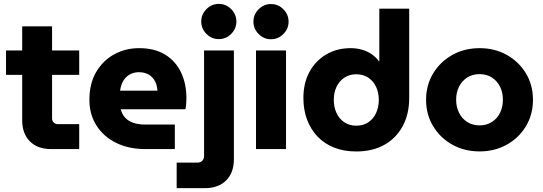

<svg xmlns="http://www.w3.org/2000/svg" viewBox="-20 -775 2824 998"><path d="M246 0Q175.3 0 135.3 -40.3Q95.3 -80.7 95.3 -150V-638H250.7V-158.7Q250.7 -146.7 259.3 -138.2Q268 -129.7 280 -129.7H391.7V0ZM11.3 -386V-512.7H391.7V-386Z M736.7 0Q649.7 0 584 -32.3Q518.3 -64.7 481.5 -122.5Q444.7 -180.3 444.7 -256Q444.7 -340.3 479.7 -400.3Q514.7 -460.3 573.5 -492.5Q632.3 -524.7 703.3 -524.7Q784.3 -524.7 838.8 -490.8Q893.3 -457 921.2 -398.3Q949 -339.7 949 -264.7Q949 -251.7 947.7 -234.5Q946.3 -217.3 943.7 -207H607.7Q614.3 -180.7 631 -162.8Q647.7 -145 673.7 -136.3Q699.7 -127.7 732.3 -127.7H888.7V0ZM604 -303.7H798.7Q797.3 -320.3 793 -335Q788.7 -349.7 780.5 -361.5Q772.3 -373.3 761.3 -381.8Q750.3 -390.3 735.5 -395Q720.7 -399.7 703 -399.7Q680 -399.7 662.2 -391.7Q644.3 -383.7 632.3 -370.3Q620.3 -357 613.5 -339.7Q606.7 -322.3 604 -303.7Z M898.3 203V70.3H1006.7Q1021.7 70.3 1031.2 60.8Q1040.7 51.3 1040.7 37.3V-512.7H1195.7V53Q1195.7 122.3 1155.7 162.7Q1115.7 203 1045 203ZM1117.3 -571.7Q1080 -571.7 1053 -598.8Q1026 -626 1026 -663Q1026 -700.3 1053 -727.5Q1080 -754.7 1117.3 -754.7Q1154.7 -754.7 1181.7 -727.5Q1208.7 -700.3 1208.7 -663Q1208.7 -626 1181.7 -598.8Q1154.7 -571.7 1117.3 -571.7Z M1310.7 0V-512.7H1466.7V0ZM1388.7 -571Q1351.3 -571 1324.3 -598.2Q1297.3 -625.3 1297.3 -662.3Q1297.3 -699.7 1324.3 -726.8Q1351.3 -754 1388.7 -754Q1426 -754 1453 -726.8Q1480 -699.7 1480 -662.3Q1480 -625.3 1453 -598.2Q1426 -571 1388.7 -571Z M1832 12.3Q1767.7 12.3 1716.5 -8Q1665.3 -28.3 1630 -65.8Q1594.7 -103.3 1575.8 -154Q1557 -204.7 1557 -265.3Q1557 -342.7 1588.3 -400.7Q1619.7 -458.7 1675.2 -491.7Q1730.7 -524.7 1803 -524.7Q1833.7 -524.7 1861.2 -516.8Q1888.7 -509 1911.3 -493.7Q1934 -478.3 1949 -457H1951.7V-730H2107V-266Q2107 -181.7 2073 -119Q2039 -56.3 1977.5 -22Q1916 12.3 1832 12.3ZM1832 -121.7Q1868.3 -121.7 1894.5 -139.3Q1920.7 -157 1934.8 -187.5Q1949 -218 1949 -256Q1949 -293.7 1934.8 -323.7Q1920.7 -353.7 1894.5 -371.3Q1868.3 -389 1832 -389Q1796.7 -389 1770 -371.3Q1743.3 -353.7 1729.2 -323.7Q1715 -293.7 1715 -256Q1715 -218 1729.2 -187.5Q1743.3 -157 1770 -139.3Q1796.7 -121.7 1832 -121.7Z M2472.7 12Q2394 12 2331.2 -23Q2268.3 -58 2231.5 -119Q2194.7 -179.9 2194.7 -256.3Q2194.7 -332.7 2231.5 -393.5Q2268.3 -454.3 2331.3 -489.5Q2394.3 -524.7 2473 -524.7Q2551.7 -524.7 2614.3 -489.5Q2677 -454.3 2713.7 -393.8Q2750.3 -333.3 2750.3 -256.1Q2750.3 -179.7 2713.7 -118.8Q2677 -58 2614.2 -23Q2551.3 12 2472.7 12ZM2472.6 -123.3Q2509.7 -123.3 2537 -141Q2564.3 -158.7 2579.2 -188.8Q2594 -218.8 2594 -256.6Q2594 -294.3 2579.2 -324.3Q2564.3 -354.3 2537 -372Q2509.7 -389.7 2472.7 -389.7Q2435.7 -389.7 2408.3 -372Q2381 -354.4 2366 -324.4Q2351 -294.5 2351 -256.7Q2351 -219 2366 -188.9Q2381 -158.7 2408.3 -141Q2435.6 -123.3 2472.6 -123.3Z"/></svg>

Font: MuseoModerno Thin
Style: Regular
Weight: 100
Designer: Pablo Cosgaya, Héctor Gatti, Marcela Romero, and the Authors of The MuseoModerno Project.
Foundry: Omnibus-Type Team
Version: Version 1.003